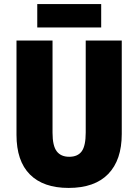

<svg xmlns="http://www.w3.org/2000/svg" viewBox="-20 -913 679 943"><path d="M578 -255Q578 -127 511.5 -58.5Q445 10 317 10Q193 10 127 -56Q61 -122 61 -251V-714H238V-261Q238 -197 258.5 -170Q279 -143 320 -143Q362 -143 381.5 -170Q401 -197 401 -262V-714H578ZM477 -893V-778H163V-893Z"/></svg>

Font: Noto Sans Tamil Condensed Black
Style: Regular
Weight: 900
Width: 3
Designer: Jelle Bosma - Monotype Design Team
Foundry: Monotype Imaging Inc.
Version: Version 2.004; ttfautohint (v1.8.4.7-5d5b)